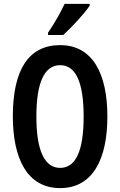

<svg xmlns="http://www.w3.org/2000/svg" viewBox="-20 -957 617 987"><path d="M441 -928V-937H312C291 -892 263 -842 227 -789V-777H305C349 -817 415 -888 441 -928ZM532 -358C532 -577 457 -725 289 -725C129 -725 46 -601 46 -359C46 -142 120 10 289 10C457 10 532 -139 532 -358ZM167 -358C167 -532 208 -622 289 -622C369 -622 410 -535 410 -358C410 -180 369 -94 289 -94C209 -94 167 -183 167 -358Z"/></svg>

Font: Noto Sans Arabic UI XCn SmBd
Style: Regular
Weight: 600
Width: 2
Designer: Monotype Design Team, Nadine Chahine and Nizar Qandah
Foundry: Monotype Imaging Inc.
Version: Version 2.010